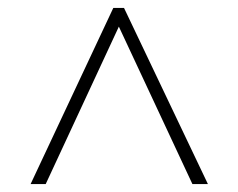

<svg xmlns="http://www.w3.org/2000/svg" viewBox="-20 -734 599 483"><path d="M57 -271 265 -714H292L503 -271H464L279 -667L95 -271Z"/></svg>

Font: Noto Serif Malayalam ExtraLight
Style: Regular
Weight: 200
Designer: Indian type Foundry, Jelle Bosma, Monotype Design Team
Foundry: Monotype Imaging Inc.
Version: Version 2.104; ttfautohint (v1.8.4.7-5d5b)